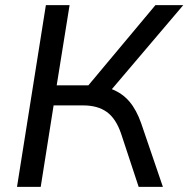

<svg xmlns="http://www.w3.org/2000/svg" viewBox="-20 -725 731 745"><path d="M46 0 158 -705H250L200 -394H323L583 -705H691L414 -379Q455 -363 482.5 -330.5Q510 -298 528 -246L612 0H518L450 -206Q430 -265 394.5 -290.5Q359 -316 303 -316H188L138 0Z"/></svg>

Font: Mulish Medium
Style: Italic
Weight: 500
Italic angle: -9°
Designer: Vernon Adams
Foundry: Vernon Adams
Version: Version 3.603; ttfautohint (v1.8.3)